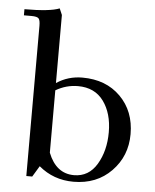

<svg xmlns="http://www.w3.org/2000/svg" viewBox="-53 -791 679 843"><g transform="rotate(5 286.0 -369.5)"><path d="M22 -702V-729Q134 -729 176 -746L188 -718V-418Q239 -452 302 -452Q406 -452 470 -388Q534 -324 534 -223Q534 -126 469 -59.5Q404 7 302 7Q214 7 149 -48L120 0H94V-662Q94 -687 87 -694.5Q80 -702 55 -702ZM188 -111Q223 -22 302 -22Q367 -22 402.5 -81.5Q438 -141 438 -223Q438 -306 399 -359.5Q360 -413 286 -413Q234 -413 188 -386Z"/></g></svg>

Font: Dihjauti
Style: Bold
Weight: 700
Designer: T. Christopher White
Version: Version 3.0.0